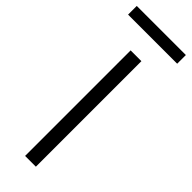

<svg xmlns="http://www.w3.org/2000/svg" viewBox="-300 -890 907 907"><g transform="rotate(45 153.0 -437.0)"><path d="M117 0V-705H189V0ZM-11 -816V-874H317V-816Z"/></g></svg>

Font: Nunito Sans 6pt Light
Style: Regular
Weight: 300
Version: Version 3.101;gftools[0.9.27]